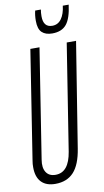

<svg xmlns="http://www.w3.org/2000/svg" viewBox="-99 -937 540 993"><g transform="rotate(-10 171.0 -440.5)"><path d="M109 10Q61 10 35.5 -16.5Q10 -43 10 -94Q10 -105 10.5 -111.5Q11 -118 13 -130L102 -700H150L60 -126Q53 -84 68.5 -60Q84 -36 118 -36Q188 -36 205 -142L293 -700H342L254 -150Q241 -67 205.5 -28.5Q170 10 109 10ZM228 -759Q193 -759 174 -777Q155 -795 155 -838Q155 -867 161 -891H191Q188 -876 188 -856Q188 -798 235 -798Q265 -798 283 -823Q301 -848 306 -891H337Q328 -820 303 -789.5Q278 -759 228 -759Z"/></g></svg>

Font: Georama ExtraCondensed Light
Style: Italic
Weight: 300
Width: 2
Italic angle: -9°
Designer: Jean-Baptiste Levee
Foundry: Production Type
Version: Version 1.000